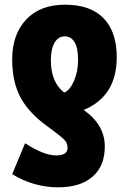

<svg xmlns="http://www.w3.org/2000/svg" viewBox="-20 -583 548 819"><path d="M32 160 87 28Q167 80 220 80Q268 80 268 48Q268 35 263 25Q258 15 240.5 0.5Q223 -14 185 -42Q105 -99 68.5 -165.5Q32 -232 32 -330Q32 -436 91.5 -499.5Q151 -563 257 -563Q366 -563 422 -505Q478 -447 478 -339Q478 -172 337 -114Q427 -51 427 42Q427 125 375 170.5Q323 216 228 216Q124 216 32 160ZM313 -328Q313 -378 298 -403Q283 -428 256 -428Q229 -428 213 -401.5Q197 -375 197 -326Q197 -232 254 -188Q279 -199 296 -238.5Q313 -278 313 -328Z"/></svg>

Font: Noto Sans UI CondBlack
Style: Regular
Weight: 900
Width: 3
Designer: Monotype Design Team
Foundry: Monotype Imaging Inc.
Version: Version 1.001